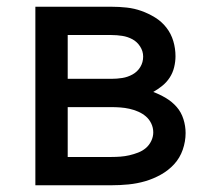

<svg xmlns="http://www.w3.org/2000/svg" viewBox="-20 -550 640 570"><path d="M85 0V-530H311Q334 -530 356.5 -527.5Q379 -525 400 -517.5Q421 -510 440.5 -498Q460 -486 474 -468Q488 -450 494.5 -428Q501 -406 501 -383Q501 -367 497 -350.5Q493 -334 484 -320Q475 -306 462 -295.5Q449 -285 435 -277Q454 -270 472.5 -259Q491 -248 504.5 -232.5Q518 -217 524.5 -196.5Q531 -176 531 -155Q531 -130 522.5 -105.5Q514 -81 497 -62.5Q480 -44 457.5 -31.5Q435 -19 411 -12Q387 -5 361.5 -2.5Q336 0 311 0ZM181 -316H311Q327 -316 343 -318.5Q359 -321 373.5 -329Q388 -337 396.5 -351Q405 -365 405 -382Q405 -382 405 -382Q405 -382 405 -382Q405 -398 396 -412Q387 -426 373 -433.5Q359 -441 343 -443.5Q327 -446 311 -446H181ZM181 -84H311Q324 -84 337.5 -85Q351 -86 364 -89Q377 -92 390 -97Q403 -102 413 -110.5Q423 -119 429 -131.5Q435 -144 435 -157Q435 -171 429 -183.5Q423 -196 413 -204.5Q403 -213 390.5 -218.5Q378 -224 364.5 -227Q351 -230 337.5 -231Q324 -232 311 -232H181Z"/></svg>

Font: Iosevka Curly Medium Extended
Style: Regular
Weight: 500
Width: 7
Monospace: yes
Designer: Belleve Invis
Foundry: Belleve Invis
Version: Version 11.1.0; ttfautohint (v1.8.3)